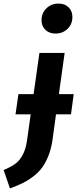

<svg xmlns="http://www.w3.org/2000/svg" viewBox="-81 -823 432 1063"><path d="M226.1 -637.2Q191.4 -637.2 170.2 -658Q148.9 -678.7 148.9 -710.9Q148.9 -750.5 176 -776.9Q203.1 -803.2 243.2 -803.2Q277.8 -803.2 298.8 -782.5Q319.8 -761.7 319.8 -729Q319.8 -689.5 293 -663.3Q266.1 -637.2 226.1 -637.2ZM327.1 -301.8 312 -189.9H229L210 -50.8Q203.1 -1.5 188 37.1Q172.9 75.7 153.3 103Q133.8 130.4 104.5 152.8Q75.2 175.3 45.2 190.2Q15.1 205.1 -25.9 220.2L-61 118.2Q-20.5 101.6 3.4 84Q27.3 66.4 44.7 34.4Q62 2.4 68.8 -46.9L88.9 -189.9H4.9L21 -301.8H105L137.2 -529.8H276.9L245.1 -301.8Z"/></svg>

Font: FiraGO SemiBold
Style: Italic
Weight: 600
Italic angle: -8°
Designer: bBox Type GmbH
Foundry: bBox Type GmbH
Version: Version 1.001;PS 001.001;hotconv 1.0.88;makeotf.lib2.5.64775